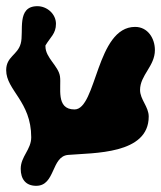

<svg xmlns="http://www.w3.org/2000/svg" viewBox="-34 -454 521 621"><path d="M33 92C33 125 49 147 83 147C146 147 131 51 187 47C268 40 447 46 447 -77C447 -109 419 -132 419 -163C419 -211 467 -240 467 -292C467 -330 444 -367 403 -367C277 -367 279 -100 207 -100C145 -100 165 -172 160 -207C155 -241 113 -267 113 -304V-307C129 -334 147 -345 147 -377C147 -409 118 -434 87 -434C18 -434 44 -351 33 -313C23 -276 -14 -271 -14 -227C-14 -162 67 -126 67 -10C67 30 33 52 33 92Z"/></svg>

Font: Charger
Style: Overspray
Weight: 400
Designer: Jasper
Foundry: Cannot Into Space Fonts
Version: Version 0.980